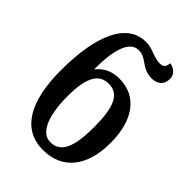

<svg xmlns="http://www.w3.org/2000/svg" viewBox="-227 -884 1000 1000"><g transform="rotate(45 272.5 -384.5)"><path d="M277 10C419 10 500 -93 500 -265C500 -436 423 -535 295 -535C242 -535 201 -516 172 -479H168C168 -623 197 -711 262 -711C289 -711 306 -701 331 -683C354 -666 380 -654 414 -654C454 -654 483 -676 483 -720C483 -749 463 -772 426 -779C424 -752 415 -739 388 -739C372 -739 351 -744 329 -752C302 -763 282 -768 258 -768C119 -768 49 -608 49 -350C49 -118 126 10 277 10ZM275 -46C203 -46 169 -143 169 -280C169 -426 208 -477 276 -477C354 -477 381 -403 381 -263C381 -122 354 -46 275 -46Z"/></g></svg>

Font: Noto Serif Georgian SemiCondensed Semi
Style: Regular
Weight: 600
Width: 4
Designer: Monotype Design Team
Foundry: Monotype Imaging Inc.
Version: Version 1.901